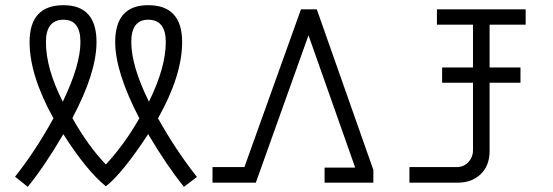

<svg xmlns="http://www.w3.org/2000/svg" viewBox="-20 -704 2130 740"><path d="M87 16 38 -23Q116 -121 186 -248Q94 -414 94 -542Q94 -684 225 -684Q352 -684 352 -542Q352 -424 259 -249Q319 -142 388 -70Q460 -148 517 -248Q424 -427 424 -542Q424 -684 551 -684Q682 -684 682 -542Q682 -413 589 -248Q657 -126 739 -22L689 16Q624 -64 551 -187Q452 -36 388 14Q313 -47 224 -187Q153 -65 87 16ZM222 -312Q290 -453 290 -542Q290 -628 225 -628Q157 -628 157 -542Q157 -440 222 -312ZM554 -312Q619 -444 619 -542Q619 -628 551 -628Q486 -628 486 -542Q486 -450 554 -312Z M799 0V-60H922L1140 -668H1201L1419 -49V0H1231V-58H1349L1169 -568L966 0Z M1664 -609V-668H2006V-609H1867V-444H1986V-385H1867V-122Q1867 -66 1833 -33Q1799 0 1744 0H1558V-60H1740Q1767 -60 1785 -79Q1803 -98 1803 -126V-385H1684V-444H1803V-609Z"/></svg>

Font: Zaghawa Beria
Style: Regular
Weight: 400
Designer: Anonymous
Foundry: Designed by a volunteer who chooses to remain anonymous, in cooperation with SIL International and the Mission Protestan
Version: Version 1.001